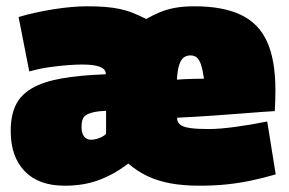

<svg xmlns="http://www.w3.org/2000/svg" viewBox="-20 -580 919 610"><path d="M185 10Q103 10 58.5 -36Q14 -82 14 -164Q14 -212 29.5 -245Q45 -278 80.5 -299Q116 -320 174 -330.5Q232 -341 316 -344V-346Q316 -360 298 -367.5Q280 -375 241 -375Q223 -375 195.5 -373Q168 -371 136.5 -366.5Q105 -362 73 -353L39 -526Q90 -541 149.5 -550.5Q209 -560 258 -560Q290 -560 314.5 -558Q339 -556 360.5 -551.5Q382 -547 402 -539Q422 -531 444 -520H445Q466 -532 487.5 -541Q509 -550 535.5 -555Q562 -560 598 -560Q688 -560 745 -533Q802 -506 828.5 -447.5Q855 -389 855 -294Q855 -280 854.5 -261Q854 -242 853 -227Q818 -225 768.5 -221Q719 -217 661.5 -213Q604 -209 543 -206Q543 -205 543 -203.5Q543 -202 543 -200Q545 -189 554.5 -182.5Q564 -176 585.5 -173Q607 -170 643 -170Q677 -170 728.5 -177Q780 -184 829 -194L856 -26Q815 -14 776.5 -6Q738 2 698.5 6Q659 10 615 10Q562 10 521.5 2.5Q481 -5 448.5 -20.5Q416 -36 388 -60H387Q362 -41 338 -28Q314 -15 290 -6.5Q266 2 240 6Q214 10 185 10ZM269 -136Q277 -136 286.5 -138.5Q296 -141 304.5 -145.5Q313 -150 317 -155Q317 -165 317 -176Q317 -187 317 -197Q317 -205 317 -213Q317 -221 317 -228Q293 -227 277.5 -223.5Q262 -220 253.5 -214.5Q245 -209 242 -199.5Q239 -190 239 -176Q239 -156 247.5 -146Q256 -136 269 -136ZM542 -327Q553 -328 566 -328.5Q579 -329 595 -329.5Q611 -330 628 -330Q624 -359 618.5 -375Q613 -391 605 -397.5Q597 -404 585 -404Q573 -404 564 -397.5Q555 -391 549.5 -374.5Q544 -358 542 -327Z"/></svg>

Font: Georama Black
Style: Regular
Weight: 900
Designer: Jean-Baptiste Levee
Foundry: Production Type
Version: Version 1.001